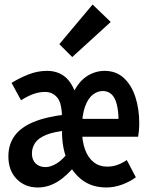

<svg xmlns="http://www.w3.org/2000/svg" viewBox="-20 -816 640 848"><path d="M147 12Q90 12 53.5 -25.5Q17 -63 17 -125Q17 -178 44.5 -216Q72 -254 129 -277.5Q186 -301 276 -311V-240Q216 -234 182 -219.5Q148 -205 134.5 -184Q121 -163 121 -138Q121 -110 137.5 -94Q154 -78 181 -78Q204 -78 231 -94.5Q258 -111 284 -147L318 -92Q277 -40 235 -14Q193 12 147 12ZM450 12Q387 12 343.5 -20.5Q300 -53 277 -108Q254 -163 254 -232V-291Q254 -360 233 -385Q212 -410 179 -410Q151 -410 124 -399.5Q97 -389 73 -373L31 -450Q67 -472 106.5 -487.5Q146 -503 188 -503Q235 -503 267.5 -476.5Q300 -450 320 -387H295Q321 -450 359.5 -476.5Q398 -503 442 -503Q493 -503 527 -471.5Q561 -440 578 -387.5Q595 -335 595 -272Q595 -255 593.5 -239Q592 -223 590 -212H318V-291H523L504 -271Q504 -345 487 -379.5Q470 -414 433 -414Q411 -414 390 -398Q369 -382 355.5 -345Q342 -308 342 -246Q342 -193 355.5 -156Q369 -119 394 -99.5Q419 -80 454 -80Q478 -80 499.5 -88Q521 -96 540 -109L580 -33Q553 -13 518.5 -0.5Q484 12 450 12ZM299 -564 242 -621 389 -796 469 -719Z"/></svg>

Font: Source Code Pro SemiBold
Style: Regular
Weight: 600
Monospace: yes
Designer: Paul D. Hunt, Teo Tuominen
Foundry: Adobe Systems Incorporated
Version: Version 1.018;hotconv 1.0.116;makeotfexe 2.5.65601